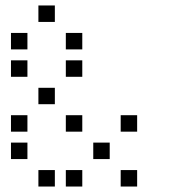

<svg xmlns="http://www.w3.org/2000/svg" viewBox="-20 -700 640 700"><path d="M121 -680Q120 -680 120 -680Q120 -680 120 -679V-621Q120 -620 120 -620Q120 -620 121 -620H179Q180 -620 180 -620Q180 -620 180 -621V-679Q180 -680 180 -680Q180 -680 179 -680ZM21 -580Q20 -580 20 -580Q20 -580 20 -579V-521Q20 -520 20 -520Q20 -520 21 -520H79Q80 -520 80 -520Q80 -520 80 -521V-579Q80 -580 80 -580Q80 -580 79 -580ZM221 -580Q220 -580 220 -580Q220 -580 220 -579V-521Q220 -520 220 -520Q220 -520 221 -520H279Q280 -520 280 -520Q280 -520 280 -521V-579Q280 -580 280 -580Q280 -580 279 -580ZM21 -480Q20 -480 20 -480Q20 -480 20 -479V-421Q20 -420 20 -420Q20 -420 21 -420H79Q80 -420 80 -420Q80 -420 80 -421V-479Q80 -480 80 -480Q80 -480 79 -480ZM221 -480Q220 -480 220 -480Q220 -480 220 -479V-421Q220 -420 220 -420Q220 -420 221 -420H279Q280 -420 280 -420Q280 -420 280 -421V-479Q280 -480 280 -480Q280 -480 279 -480ZM121 -380Q120 -380 120 -380Q120 -380 120 -379V-321Q120 -320 120 -320Q120 -320 121 -320H179Q180 -320 180 -320Q180 -320 180 -321V-379Q180 -380 180 -380Q180 -380 179 -380ZM21 -280Q20 -280 20 -280Q20 -280 20 -279V-221Q20 -220 20 -220Q20 -220 21 -220H79Q80 -220 80 -220Q80 -220 80 -221V-279Q80 -280 80 -280Q80 -280 79 -280ZM221 -280Q220 -280 220 -280Q220 -280 220 -279V-221Q220 -220 220 -220Q220 -220 221 -220H279Q280 -220 280 -220Q280 -220 280 -221V-279Q280 -280 280 -280Q280 -280 279 -280ZM421 -280Q420 -280 420 -280Q420 -280 420 -279V-221Q420 -220 420 -220Q420 -220 421 -220H479Q480 -220 480 -220Q480 -220 480 -221V-279Q480 -280 480 -280Q480 -280 479 -280ZM21 -180Q20 -180 20 -180Q20 -180 20 -179V-121Q20 -120 20 -120Q20 -120 21 -120H79Q80 -120 80 -120Q80 -120 80 -121V-179Q80 -180 80 -180Q80 -180 79 -180ZM321 -180Q320 -180 320 -180Q320 -180 320 -179V-121Q320 -120 320 -120Q320 -120 321 -120H379Q380 -120 380 -120Q380 -120 380 -121V-179Q380 -180 380 -180Q380 -180 379 -180ZM121 -80Q120 -80 120 -80Q120 -80 120 -79V-21Q120 -20 120 -20Q120 -20 121 -20H179Q180 -20 180 -20Q180 -20 180 -21V-79Q180 -80 180 -80Q180 -80 179 -80ZM221 -80Q220 -80 220 -80Q220 -80 220 -79V-21Q220 -20 220 -20Q220 -20 221 -20H279Q280 -20 280 -20Q280 -20 280 -21V-79Q280 -80 280 -80Q280 -80 279 -80ZM421 -80Q420 -80 420 -80Q420 -80 420 -79V-21Q420 -20 420 -20Q420 -20 421 -20H479Q480 -20 480 -20Q480 -20 480 -21V-79Q480 -80 480 -80Q480 -80 479 -80Z"/></svg>

Font: Doto Black Medium
Style: Regular
Weight: 500
Monospace: yes
Version: Version 1.000